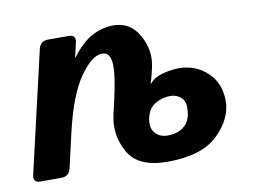

<svg xmlns="http://www.w3.org/2000/svg" viewBox="-63 -612 937 711"><g transform="rotate(-10 405.5 -256.0)"><path d="M37.1 0Q7.8 0 14.6 -29.3L119.6 -483.4Q126.5 -512.7 155.3 -512.7H232.4Q262.2 -512.7 255.4 -483.4L242.7 -429.7H244.6Q282.2 -480.5 321.3 -501.5Q360.4 -522.5 402.8 -522.5Q466.3 -522.5 498.5 -464.6Q530.8 -406.7 517.1 -345.2L512.7 -325.7Q507.8 -304.7 501.5 -286.6H503.9Q520 -306.6 553 -315.4Q585.9 -324.2 613.3 -324.2Q676.3 -324.2 720.2 -283.2Q764.2 -242.2 764.2 -175.3Q764.2 -108.4 703.6 -49.3Q643.1 9.8 512.7 9.8Q402.8 9.8 366 -56.9Q329.1 -123.5 346.2 -197.8L356.9 -244.1Q379.9 -343.8 376.5 -385.3Q373 -426.8 343.8 -426.8Q304.7 -426.8 258.3 -359.9Q211.9 -293 180.7 -157.2L151.4 -29.3Q144.5 0 115.2 0ZM474.6 -164.1Q465.8 -127 483.2 -106.4Q500.5 -85.9 530.3 -85.9Q572.3 -85.9 595.9 -108.4Q619.6 -130.9 619.6 -174.8Q619.6 -202.6 602.8 -215.6Q585.9 -228.5 565.4 -228.5Q533.7 -228.5 508.1 -212.9Q482.4 -197.3 474.6 -164.1Z"/></g></svg>

Font: Istok
Style: Bold Italic
Weight: 700
Italic angle: -13°
Designer: Andrey V. Panov
Foundry: Andrey V. Panov
Version: Version 1.0.3